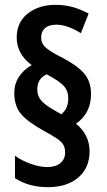

<svg xmlns="http://www.w3.org/2000/svg" viewBox="-20 -781 440 793"><path d="M39 -397Q39 -434 58 -463.5Q77 -493 111 -512Q49 -558 49 -626Q49 -689 94.5 -725Q140 -761 209 -761Q247 -761 279.5 -752Q312 -743 346 -725L314 -644Q258 -679 213 -679Q182 -679 166 -665Q150 -651 150 -627Q150 -600 170.5 -583Q191 -566 229 -547Q293 -515 324.5 -481Q356 -447 356 -392Q356 -314 294 -270Q350 -224 350 -156Q350 -88 303.5 -48Q257 -8 178 -8Q99 -8 42 -45V-138Q68 -118 106.5 -104.5Q145 -91 175 -91Q210 -91 229.5 -107.5Q249 -124 249 -151Q249 -170 241.5 -183Q234 -196 215.5 -208.5Q197 -221 162 -240Q95 -277 67 -310Q39 -343 39 -397ZM134 -411Q134 -384 151 -365Q168 -346 202 -327L233 -309Q262 -332 262 -374Q262 -405 244 -425.5Q226 -446 173 -474Q134 -457 134 -411Z"/></svg>

Font: Noto Sans Bengali ExtraCondensed SemiBold
Style: Regular
Weight: 600
Width: 2
Designer: Joana Ranito - Universal Thirst; Jelle Bosma - Monotype Design Team
Foundry: Universal Thirst ehf.
Version: Version 3.000; ttfautohint (v1.8.4.7-5d5b)